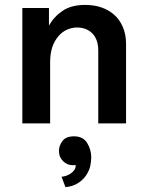

<svg xmlns="http://www.w3.org/2000/svg" viewBox="-20 -507 605 789"><path d="M355 140.1Q355 153.3 351.1 174.3Q347.7 191.9 335 211.9Q323.2 230.5 302.7 244.1Q281.2 258.8 249 262.2L232.9 219.2Q241.2 219.2 252 215.3Q261.7 211.9 270.5 206.1Q278.8 200.2 285.2 191.9Q291 183.6 291 173.8V170.9Q288.1 171.9 278.8 171.9Q256.3 171.9 239.3 155.3Q222.2 138.7 222.2 112.8Q222.2 91.8 236.8 72.3Q251 53.2 284.2 53.2Q321.3 53.2 337.9 80.1Q355 107.4 355 140.1ZM71.8 -474.1H181.2V-401.9Q202.1 -439 237.8 -462.9Q273.4 -486.8 330.1 -486.8Q365.7 -486.8 395 -477.1Q425.8 -466.8 448.7 -446.8Q471.2 -427.2 484.4 -397Q498 -365.7 498 -327.1V0H383.8V-299.8Q383.8 -324.2 376.5 -342.8Q369.6 -360.4 356.4 -372.6Q344.2 -383.8 328.1 -389.2Q313 -394 295.9 -394Q275.9 -394 254.9 -384.8Q234.9 -376 219.7 -357.9Q203.1 -337.9 194.8 -313Q186 -286.1 186 -251V0H71.8Z"/></svg>

Font: Post Grotesk Medium
Style: Medium
Weight: 500
Version: Version 1.0